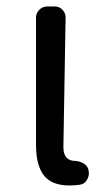

<svg xmlns="http://www.w3.org/2000/svg" viewBox="-20 -563 332 596"><path d="M195.3 12.7Q140.6 12.7 116.2 -18.6Q91.8 -49.8 91.8 -113.3V-508.8Q91.8 -522.5 102.1 -532.7Q112.3 -543 127 -543H149.4Q164.1 -543 173.8 -532.7Q183.6 -522.5 183.6 -508.8Q176.8 -110.4 176.8 -106.4Q176.8 -63.5 213.9 -63.5Q228.5 -62.5 240.2 -55.2Q252 -47.9 254.9 -35.2V-34.2Q255.9 -29.3 255.9 -25.4Q255.9 -14.6 250 -4.9Q243.2 7.8 228.5 10.3Q213.9 12.7 195.3 12.7Z"/></svg>

Font: Gen Jyuu GothicL Regular
Style: Regular
Weight: 400
Designer: [Source Han Sans]
Ryoko NISHIZUKA  (kana & ideographs); Paul D. Hunt (Latin, Greek & Cyrillic); Wenlong ZHANG  (bopomofo
Version: Version 1.002.20150607